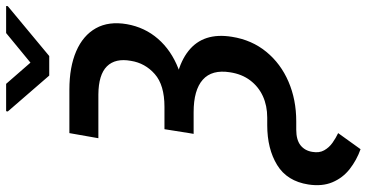

<svg xmlns="http://www.w3.org/2000/svg" viewBox="-304 -669 1192 624"><g transform="rotate(-90 292.0 -357.0)"><path d="M171.4 -727.5H312.5Q386.2 -727.5 437.5 -705.3Q488.8 -683.1 512.2 -641.4Q535.6 -599.6 525.4 -540.5Q515.1 -482.4 477.8 -439.5Q440.4 -396.5 381.1 -373.3Q321.8 -350.1 246.6 -350.1H173.3L184.1 -418.5H256.8Q327.6 -418.5 363.3 -450Q398.9 -481.4 406.2 -527.3Q415.5 -578.1 388.4 -605.5Q361.3 -632.8 296.9 -633.3H154.8ZM180.2 -389.2H251.5Q377.9 -388.7 438.7 -340.3Q499.5 -292 484.4 -199.2Q474.1 -134.3 435.5 -87.4Q397 -40.5 338.6 -15.4Q280.3 9.8 209.5 9.8H182.6Q149.4 9.8 131.8 23.7Q114.3 37.6 110.4 62Q106.4 84.5 115.5 100.6Q124.5 116.7 140.1 127.7Q155.8 138.7 171.4 146L119.1 218.8Q83.5 206.1 54.7 183.6Q25.9 161.1 11.7 127.4Q-2.4 93.8 4.4 49.3Q15.1 -20 67.6 -52.2Q120.1 -84.5 197.3 -84.5H221.7Q260.3 -84.5 291.3 -98.6Q322.3 -112.8 342.8 -139.9Q363.3 -167 369.1 -205.6Q378.4 -264.2 345 -293.9Q311.5 -323.7 239.3 -323.7H168.9ZM331.5 -933.1 400.4 -854 496.6 -933.1H584.5L584 -927.7L421.9 -793H358.4L241.7 -927.7L242.7 -933.1Z"/></g></svg>

Font: Inter Medium
Style: Italic
Weight: 500
Italic angle: -9.3988°
Designer: Rasmus Andersson
Foundry: rsms
Version: Version 4.001;git-66647c0bb